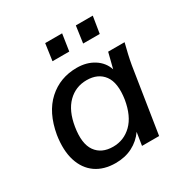

<svg xmlns="http://www.w3.org/2000/svg" viewBox="-164 -838 948 982"><g transform="rotate(-30 310.5 -347.0)"><path d="M39 0ZM39 0ZM242 9Q172 9 125 -24Q78 -57 58.5 -118.5Q39 -180 52 -266Q73 -387 142.5 -450Q212 -513 311 -513Q369 -513 411.5 -486Q454 -459 469 -413L492 -504H589Q581 -473 574 -442.5Q567 -412 562 -383L502 0H401L413 -76Q385 -36 341.5 -13.5Q298 9 242 9ZM272 -70Q336 -70 382 -115Q428 -160 443 -249Q457 -342 423.5 -387.5Q390 -433 323 -433Q258 -433 212.5 -388Q167 -343 153 -256Q138 -163 171 -116.5Q204 -70 272 -70ZM402 -604 416 -703H516L500 -604ZM221 -604 235 -703H335L320 -604Z"/></g></svg>

Font: Winston Medium
Style: Italic
Weight: 500
Italic angle: -9°
Designer: Original fonts by Vernon Adams / Changes by Cristiano Sobral
Foundry: Original fonts by Vernon Adams / Changes by Cristiano Sobral
Version: Version 2.503;July 17, 2020;FontCreator 13.0.0.2655 64-bit